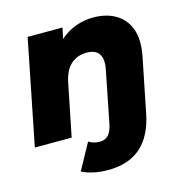

<svg xmlns="http://www.w3.org/2000/svg" viewBox="-110 -653 916 957"><g transform="rotate(-15 348.0 -174.0)"><path d="M333 203Q254 203 197 175L271 40Q296 56 328 56Q355 56 371.5 39Q388 22 396 -15L449 -282Q460 -334 442.5 -362Q425 -390 378 -390Q329 -390 296 -360Q263 -330 251 -268L197 0H7L115 -542H295L283 -486Q320 -519 364.5 -535Q409 -551 454 -551Q522 -551 570.5 -522.5Q619 -494 639 -438.5Q659 -383 643 -300L587 -21Q543 203 333 203Z"/></g></svg>

Font: Montserrat ExtraBold
Style: Italic
Weight: 800
Italic angle: -11.3°
Designer: Julieta Ulanovsky
Foundry: Julieta Ulanovsky
Version: Version 9.000; ttfautohint (v1.8.4.7-5d5b)